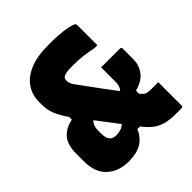

<svg xmlns="http://www.w3.org/2000/svg" viewBox="-194 -844 989 989"><g transform="rotate(-45 300.0 -350.0)"><path d="M180 9Q110 9 64 -32Q18 -73 18 -154V-213Q18 -277 47.5 -309.5Q77 -342 126 -351V-371Q97 -412 84 -444.5Q71 -477 71 -517V-536Q71 -584 96.5 -623.5Q122 -663 176 -686Q230 -709 317 -709Q391 -709 435.5 -701Q480 -693 487 -685Q490 -682 490 -675V-529H470Q433 -537 399 -541Q365 -545 326 -545Q294 -545 279 -542Q264 -539 257 -534Q248 -527 248 -512Q248 -501 253 -489.5Q258 -478 274 -457Q311 -406 343.5 -362Q376 -318 406 -279Q423 -298 423 -328V-435H559Q570 -435 570 -424V-347Q570 -304 544.5 -270.5Q519 -237 465 -223V-202L467 -199Q479 -183 491 -178Q503 -173 525 -173H577V-4Q577 7 566 7H528Q484 7 453 -1Q422 -9 398 -27.5Q374 -46 349 -78H330Q312 -35 276.5 -13Q241 9 180 9ZM182 -191Q182 -132 230 -132Q269 -132 292 -153Q271 -181 248 -210.5Q225 -240 202 -271Q182 -251 182 -219Z"/></g></svg>

Font: Recursive Sn Lnr St Blk
Style: Regular
Weight: 900
Version: Version 1.079;hotconv 1.0.112;makeotfexe 2.5.65598; ttfautoh